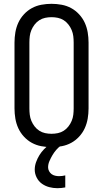

<svg xmlns="http://www.w3.org/2000/svg" viewBox="-20 -763 540 1006"><path d="M250 8Q223 8 196.5 3Q170 -2 147 -14.5Q124 -27 105.5 -47Q87 -67 76 -91Q65 -115 60.5 -141.5Q56 -168 56 -195V-540Q56 -567 60.5 -593.5Q65 -620 76 -644Q87 -668 105.5 -688Q124 -708 147 -720.5Q170 -733 196.5 -738Q223 -743 250 -743Q277 -743 303.5 -738Q330 -733 353 -720.5Q376 -708 394.5 -688Q413 -668 424 -644Q435 -620 439.5 -593.5Q444 -567 444 -540V-195Q444 -168 439.5 -141.5Q435 -115 424 -91Q413 -67 394.5 -47Q376 -27 353 -14.5Q330 -2 303.5 3Q277 8 250 8ZM250 -62Q267 -62 283.5 -65.5Q300 -69 314 -78Q328 -87 338.5 -100.5Q349 -114 355.5 -129.5Q362 -145 364 -161.5Q366 -178 366 -195V-540Q366 -557 364 -573.5Q362 -590 355.5 -605.5Q349 -621 338.5 -634.5Q328 -648 314 -657Q300 -666 283.5 -669.5Q267 -673 250 -673Q233 -673 216.5 -669.5Q200 -666 186 -657Q172 -648 161.5 -634.5Q151 -621 144.5 -605.5Q138 -590 136 -573.5Q134 -557 134 -540V-195Q134 -178 136 -161.5Q138 -145 144.5 -129.5Q151 -114 161.5 -100.5Q172 -87 186 -78Q200 -69 216.5 -65.5Q233 -62 250 -62ZM280 223Q259 223 238 217.5Q217 212 199.5 199.5Q182 187 172 167Q162 147 162 126Q162 106 169 86.5Q176 67 186.5 50Q197 33 211 18.5Q225 4 242 -8H299V0Q285 10 274 23Q263 36 254.5 50.5Q246 65 239 81Q232 97 232 114Q232 124 237 133.5Q242 143 250 149Q258 155 268.5 157.5Q279 160 289 160Q297 160 305.5 159Q314 158 322 156V219Q311 221 301 222Q291 223 280 223Z"/></svg>

Font: Iosevka
Style: Regular
Weight: 400
Monospace: yes
Designer: Belleve Invis
Foundry: Belleve Invis
Version: Version 33.2.3; ttfautohint (v1.8.4)